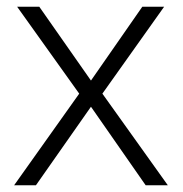

<svg xmlns="http://www.w3.org/2000/svg" viewBox="-20 -552 544 572"><path d="M216 -273 31 -532H97L251 -312L404 -532H469L285 -273L480 0H414L251 -234L87 0H22Z"/></svg>

Font: Noto Sans Lao UI Light
Style: Regular
Weight: 300
Designer: Monotype Design Team
Foundry: Monotype Imaging Inc.
Version: Version 2.000; ttfautohint (v1.8.4.7-5d5b)